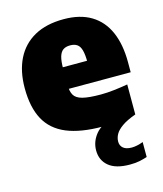

<svg xmlns="http://www.w3.org/2000/svg" viewBox="-117 -645 814 961"><g transform="rotate(-15 290.5 -164.5)"><path d="M437 230Q364 230 327.5 199.5Q291 169 291 118Q291 72.5 321.5 34.8Q352 -3 434.5 -30L441 7.5Q419 9 397.2 10Q375.5 11 356 11Q240.5 11 167.8 -19.2Q95 -49.5 60.8 -112.8Q26.5 -176 26.5 -275.5Q26.5 -363 58.2 -426.8Q90 -490.5 151.8 -524.8Q213.5 -559 303.5 -559Q388.5 -559 445.5 -524.5Q502.5 -490 531 -424.8Q559.5 -359.5 559.5 -268.5V-215.5H148.5V-327.5H394L363.5 -319Q363.5 -359 357.2 -382Q351 -405 337 -414.5Q323 -424 301 -424Q279 -424 265 -414.5Q251 -405 244.2 -382.2Q237.5 -359.5 237.5 -319.5V-237Q237.5 -203 248.8 -183.2Q260 -163.5 292.2 -155Q324.5 -146.5 387 -146.5Q420 -146.5 456.2 -150.8Q492.5 -155 527 -161V-5.5Q480 11.5 454.5 29.8Q429 48 419 66.5Q409 85 409 104Q409 125 423.8 137.5Q438.5 150 468 150Q480 150 495 147Q510 144 527 137.5V215Q508.5 221 487.8 225.5Q467 230 437 230Z"/></g></svg>

Font: Encode Sans Condensed Thin Black
Style: Regular
Weight: 900
Version: Version 3.002